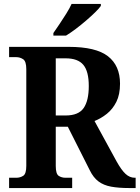

<svg xmlns="http://www.w3.org/2000/svg" viewBox="-20 -951 706 971"><path d="M26 0V-52H62Q82 -52 97.5 -62Q113 -72 113 -112V-601Q113 -641 97 -651.5Q81 -662 62 -662H26V-714H328Q465 -714 526 -666.5Q587 -619 587 -528Q587 -473 568.5 -436Q550 -399 520.5 -375.5Q491 -352 458 -339L570 -134Q594 -91 615 -71.5Q636 -52 662 -52H666V0H634Q580 0 542 -7Q504 -14 478 -33.5Q452 -53 434 -90L323 -310H262V-112Q262 -72 276.5 -62Q291 -52 312 -52H345V0ZM312 -367Q377 -367 403 -404.5Q429 -442 429 -516Q429 -590 401.5 -623Q374 -656 312 -656H262V-367ZM250 -784Q264 -804 281.5 -830Q299 -856 315.5 -882.5Q332 -909 342 -931H490V-921Q481 -908 461 -888.5Q441 -869 415.5 -847Q390 -825 363.5 -805Q337 -785 314 -771H250Z"/></svg>

Font: Noto Serif Tamil SemiCondensed
Style: Bold Italic
Weight: 700
Width: 4
Italic angle: -12°
Designer: Indian Type Foundry, Tom Grace, and the Monotype Design Team
Foundry: Monotype Imaging Inc.
Version: Version 2.003; ttfautohint (v1.8.4.7-5d5b)